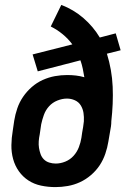

<svg xmlns="http://www.w3.org/2000/svg" viewBox="-20 -755 540 783"><path d="M206 8Q176 8 147.5 2Q119 -4 96 -19Q73 -34 57 -56.5Q41 -79 33.5 -106.5Q26 -134 26.5 -163.5Q27 -193 32 -222L38 -263Q42 -288 50.5 -313Q59 -338 74 -360Q89 -382 109.5 -400Q130 -418 154.5 -429Q179 -440 204 -444.5Q229 -449 254 -449Q272 -449 289.5 -447Q307 -445 324 -440Q321 -458 317.5 -475Q314 -492 308 -509L134 -464L113 -533L275 -574Q258 -597 235.5 -615.5Q213 -634 187 -647L230 -735Q280 -716 320 -681.5Q360 -647 387 -602L452 -619L472 -550L416 -536Q426 -504 432 -470Q438 -436 439.5 -401.5Q441 -367 439.5 -331.5Q438 -296 434 -261Q434 -250 432.5 -239.5Q431 -229 429 -219L422 -178Q418 -153 409.5 -128Q401 -103 386.5 -81Q372 -59 351 -41Q330 -23 306 -12Q282 -1 256.5 3.5Q231 8 206 8ZM207 -88Q227 -88 246.5 -96Q266 -104 280 -119.5Q294 -135 301.5 -154.5Q309 -174 312 -193L315 -214Q317 -225 319 -237Q321 -249 322 -260Q323 -278 320.5 -294.5Q318 -311 309.5 -325Q301 -339 285.5 -346Q270 -353 253 -353Q234 -353 214 -345Q194 -337 180 -321.5Q166 -306 159 -286.5Q152 -267 148 -248L142 -207Q139 -193 138 -179Q137 -165 139 -152Q141 -139 145.5 -126.5Q150 -114 159 -105Q168 -96 181 -92Q194 -88 207 -88Z"/></svg>

Font: Iosevka SS04
Style: Bold Italic
Weight: 700
Italic angle: -9°
Monospace: yes
Designer: Belleve Invis
Foundry: Belleve Invis
Version: Version 19.0.0; ttfautohint (v1.8.4)